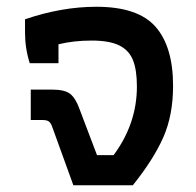

<svg xmlns="http://www.w3.org/2000/svg" viewBox="-20 -548 581 568"><path d="M134 -174Q130 -185 124 -189Q118 -193 105 -193H71V-283H133Q172 -283 188 -270Q204 -257 215 -226L267 -89H316Q385 -182 385 -292Q385 -342 373 -371Q361 -400 332 -414Q303 -428 251 -428Q198 -428 153 -417V-361H68Q54 -405 54 -452V-491Q163 -528 265 -528Q388 -528 440 -469Q492 -410 492 -294Q492 -207 463 -141.5Q434 -76 373 0H197Z"/></svg>

Font: Athiti SemiBold
Style: Regular
Weight: 600
Designer: CadsonDemak Team
Foundry: CadsonDemak
Version: Version 1.033